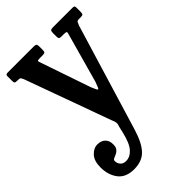

<svg xmlns="http://www.w3.org/2000/svg" viewBox="-233 -604 949 949"><g transform="rotate(-45 241.0 -130.0)"><path d="M7 135.5Q7 91 28.5 67.8Q50 44.5 77 44.5Q102 44.5 117.2 58.8Q132.5 73 132.5 99.5Q132.5 119.5 124.5 129.2Q116.5 139 106 143.5Q95.5 148 87.2 151.8Q79 155.5 79 163.5Q79 179.5 89.2 191.5Q99.5 203.5 119 203.5Q147.5 203.5 170.2 178.2Q193 153 207.5 90L214 61.5Q220 46 219 35.8Q218 25.5 211 10.5L47.5 -440.5Q42.5 -451 39.5 -454.5Q36.5 -458 21.5 -458H18.5Q7 -458 3.8 -461.2Q0.5 -464.5 0.5 -475V-509.5Q0.5 -520 14.5 -520H196.5Q208.5 -520 212.2 -516Q216 -512 216 -499.5V-481Q216 -466 212.8 -462Q209.5 -458 195 -458H179.5Q165 -458 161.8 -455.5Q158.5 -453 163 -443L253.5 -178.5Q267 -145 271 -145Q275 -145 278.2 -154Q281.5 -163 288.5 -180.5L361 -441Q364.5 -451.5 362 -454.8Q359.5 -458 344 -458H327Q316 -458 313.2 -462Q310.5 -466 310.5 -476V-499.5Q310.5 -512.5 314.5 -516.2Q318.5 -520 331 -520H465.5Q474 -520 477.8 -517.8Q481.5 -515.5 481.5 -507.5V-478.5Q481.5 -467.5 479 -462.8Q476.5 -458 465.5 -458H456Q438.5 -458 435.8 -452.8Q433 -447.5 428 -435.5L258.5 123.5Q237 194.5 205.8 227.5Q174.5 260.5 119 260.5Q61.5 260.5 34.2 224.8Q7 189 7 135.5Z"/></g></svg>

Font: Besley* Condensed Medium
Style: Regular
Weight: 500
Width: 3
Designer: Owen Earl
Foundry: indestructible type*
Version: Version 3.000; ttfautohint (v1.8.3)